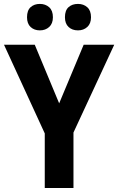

<svg xmlns="http://www.w3.org/2000/svg" viewBox="-20 -937 589 957"><path d="M274.9 -421.9 397 -713.9H549.3L346.2 -276.4V0H203.1V-272L0 -713.9H153.3ZM114.7 -851.1Q114.7 -885.3 132.8 -901.4Q150.9 -917.5 178.7 -917.5Q206.5 -917.5 225.1 -900.9Q243.7 -884.3 243.7 -851.1Q243.7 -819.3 225.1 -802.5Q206.5 -785.6 178.7 -785.6Q150.9 -785.6 132.8 -802.2Q114.7 -818.8 114.7 -851.1ZM303.7 -851.1Q303.7 -885.3 321.8 -901.4Q339.8 -917.5 368.7 -917.5Q396.5 -917.5 415 -900.9Q433.6 -884.3 433.6 -851.1Q433.6 -819.3 415 -802.5Q396.5 -785.6 368.7 -785.6Q339.8 -785.6 321.8 -802.5Q303.7 -819.3 303.7 -851.1Z"/></svg>

Font: Open Sans SemiCondensed
Style: Bold
Weight: 700
Width: 4
Designer: Monotype Design Team
Foundry: Monotype Imaging Inc.
Version: Version 3.003